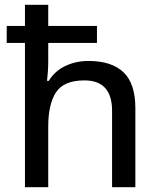

<svg xmlns="http://www.w3.org/2000/svg" viewBox="-20 -780 664 800"><path d="M181 -760V-672H384V-601H181V-526Q181 -504 179.5 -481.5Q178 -459 176 -443H183Q209 -485 253 -505.5Q297 -526 349 -526Q445 -526 494.5 -479Q544 -432 544 -329V0H447V-318Q447 -445 332 -445Q246 -445 213.5 -395.5Q181 -346 181 -253V0H84V-601H8V-672H84V-760Z"/></svg>

Font: Noto Sans Sundanese Medium
Style: Regular
Weight: 500
Version: Version 2.003